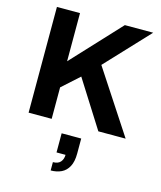

<svg xmlns="http://www.w3.org/2000/svg" viewBox="-142 -787 1008 1204"><g transform="rotate(15 362.5 -185.5)"><path d="M75.6 0V-686.4H225.4V-373.7L516.5 -686.4H700.5L438.7 -407.3L705.5 0H528.3L336.1 -304L225.4 -204.3V0ZM303 314.3V260.3Q336.8 260.3 352.3 241.7Q367.8 223 367.8 195.6H309.3V71.4H436.3V169.3Q436.3 221.5 419 253.6Q401.8 285.7 371.8 300Q341.8 314.3 303 314.3Z"/></g></svg>

Font: Archivo Variable SemiBold
Style: Regular
Weight: 600
Designer: Hector Gatti
Foundry: Omnibus-Type
Version: Version 2.001